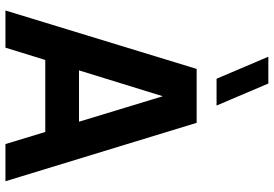

<svg xmlns="http://www.w3.org/2000/svg" viewBox="-174 -856 1030 723"><g transform="rotate(90 341.5 -495.0)"><path d="M277 -795 194 -990H295L378 -795ZM663 0H523L330 -635H356L160 0H20L240 -720H443ZM531 -150H151V-277H531Z"/></g></svg>

Font: Manrope ExtraLight ExtraBold
Style: Regular
Weight: 800
Version: Version 4.504